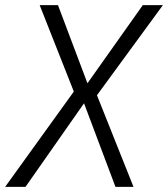

<svg xmlns="http://www.w3.org/2000/svg" viewBox="-32 -725 652 745"><path d="M-12 0 264 -383 261 -353 122 -705H193L308 -400H306L522 -705H600L341 -351L338 -371L486 0H416L293 -327H296L67 0Z"/></svg>

Font: Nunito Sans 7pt Condensed Light
Style: Italic
Weight: 300
Width: 3
Italic angle: -9°
Designer: Vernon Adams
Foundry: Vernon Adams
Version: Version 3.101;gftools[0.9.27]